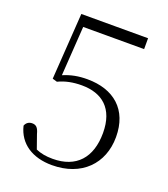

<svg xmlns="http://www.w3.org/2000/svg" viewBox="-135 -819 815 930"><g transform="rotate(20 272.0 -354.5)"><path d="M240 14C392 14 486 -82 486 -220C486 -361 397 -436 260 -436C215 -436 177 -429 137 -412L154 -667H468V-723H124L101 -381L125 -374C160 -391 200 -399 245 -399C350 -399 420 -343 420 -217C420 -89 354 -16 233 -16C198 -16 172 -21 146 -32L121 -103C113 -134 102 -144 82 -144C65 -144 52 -135 46 -119C67 -32 140 14 240 14Z"/></g></svg>

Font: Noto Serif TC ExtraLight
Style: Regular
Weight: 200
Designer: Ryoko NISHIZUKA 西塚涼子 (kana & ideographs); Frank Grießhammer (Latin, Greek & Cyrillic); Wenlong ZHANG 张文龙 (bopomofo); San
Foundry: Adobe
Version: Version 2.001;hotconv 1.1.0;makeotfexe 2.6.0